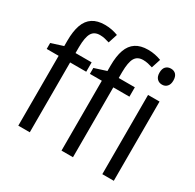

<svg xmlns="http://www.w3.org/2000/svg" viewBox="-164 -944 1141 1124"><g transform="rotate(30 406.5 -382.5)"><path d="M278.8 -472.2H169.9V0H92.3V-472.2H11.7V-512.2L92.3 -538.1V-574.2Q92.3 -638.2 107.4 -680.7Q122.6 -723.1 154.8 -744.1Q187 -765.1 237.3 -765.1Q263.2 -765.1 285.2 -760.5Q307.1 -755.9 326.7 -748.5L306.6 -686.5Q291.5 -691.4 275.1 -695.1Q258.8 -698.7 242.2 -698.7Q203.6 -698.7 187 -670.4Q170.4 -642.1 169.9 -575.7V-535.6H278.8ZM570.8 -472.2H461.9V0H384.3V-472.2H303.7V-512.2L384.3 -538.1V-574.2Q384.3 -638.2 399.4 -680.7Q414.6 -723.1 446.8 -744.1Q479 -765.1 529.3 -765.1Q555.2 -765.1 577.1 -760.5Q599.1 -755.9 618.7 -748.5L598.6 -686.5Q583.5 -691.4 567.1 -695.1Q550.8 -698.7 534.2 -698.7Q495.6 -698.7 479 -670.4Q462.4 -642.1 461.9 -575.7V-535.6H570.8ZM737.8 -535.6V0H660.2V-535.6ZM700.2 -736.3Q721.7 -736.3 734.1 -722.7Q746.6 -709 746.6 -682.1Q746.6 -656.2 733.6 -642.3Q720.7 -628.4 700.2 -628.4Q679.2 -628.4 666 -642.3Q652.8 -656.2 652.8 -682.1Q652.8 -709.5 665.8 -722.9Q678.7 -736.3 700.2 -736.3Z"/></g></svg>

Font: Open Sans SemiCondensed
Style: Regular
Weight: 400
Width: 4
Designer: Monotype Design Team
Foundry: Monotype Imaging Inc.
Version: Version 3.000